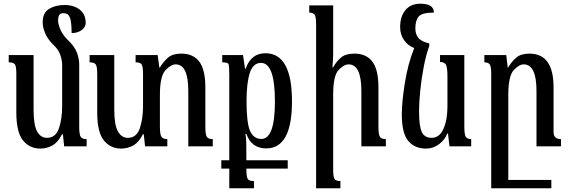

<svg xmlns="http://www.w3.org/2000/svg" viewBox="-20 -789 3065 1035"><path d="M407 -444V-108Q407 -61 416 -50Q425 -39 447 -39V0H326L319 -65H314Q293 -22 262.5 -5Q232 12 197 12Q140 12 104 -32Q68 -76 68 -183V-391Q68 -432 60 -442.5Q52 -453 27 -453V-492H161V-198Q161 -115 180 -80.5Q199 -46 233 -46Q280 -46 297.5 -97Q315 -148 315 -216V-441Q315 -463 305 -493Q295 -523 266 -549Q236 -579 223 -611Q210 -643 210 -668Q210 -720 244.5 -741Q279 -762 327 -762Q378 -762 410 -737Q442 -712 442 -665Q442 -642 419 -626Q396 -610 366 -611Q366 -670 357 -694Q348 -718 323 -718Q304 -718 298.5 -707Q293 -696 293 -679Q293 -662 304 -633.5Q315 -605 342 -577Q383 -539 395 -504.5Q407 -470 407 -444Z M1087 -318V-104Q1087 -61 1096 -50Q1105 -39 1127 -39V0H995V-299Q995 -442 927 -442Q902 -442 872 -410.5Q842 -379 842 -276V-108Q842 -61 851.5 -50Q861 -39 882 -39V0H762L755 -65H750Q729 -22 698.5 -5Q668 12 633 12Q576 12 540 -32Q504 -76 504 -183V-391Q504 -432 495.5 -442.5Q487 -453 463 -453V-492H596V-198Q596 -116 615.5 -81Q635 -46 669 -46Q716 -46 733.5 -97Q751 -148 751 -216V-391Q751 -432 743 -442.5Q735 -453 711 -453V-492H830L839 -425H842Q861 -457 886 -478.5Q911 -500 957 -500Q1022 -500 1054.5 -456.5Q1087 -413 1087 -318Z M1309 -244Q1309 -124 1328.5 -82Q1348 -40 1389 -40Q1462 -40 1462 -242Q1462 -450 1387 -450Q1344 -450 1326.5 -395.5Q1309 -341 1309 -244ZM1349 187V226H1216V120H1173V75H1216V-386Q1216 -433 1212 -443Q1208 -453 1178 -453V-492H1290L1301 -418H1304Q1333 -502 1411 -502Q1554 -502 1554 -242Q1554 11 1415 11Q1336 11 1308 -67H1303Q1307 -47 1307.5 -16.5Q1308 14 1308 43V75H1531V120H1308Q1308 167 1316.5 177Q1325 187 1349 187Z M2020 -104Q2020 -61 2029 -50Q2038 -39 2060 -39V0H1928V-299Q1928 -442 1859 -442Q1834 -442 1805 -411.5Q1776 -381 1776 -278V124Q1776 168 1784.5 177.5Q1793 187 1815 187V226H1684V-659Q1684 -700 1675.5 -710.5Q1667 -721 1647 -721V-760H1776V-495Q1776 -478 1774.5 -461Q1773 -444 1772 -426H1776Q1794 -459 1819 -479.5Q1844 -500 1890 -500Q1955 -500 1987.5 -456.5Q2020 -413 2020 -318Z M2391 -69Q2378 -35 2346.5 -11.5Q2315 12 2276 12Q2216 12 2181 -29Q2146 -70 2146 -174Q2146 -239 2162.5 -342.5Q2179 -446 2213 -530Q2180 -542 2158.5 -572Q2137 -602 2137 -644Q2137 -700 2165.5 -734.5Q2194 -769 2246 -769Q2319 -769 2319 -721Q2255 -721 2237 -700Q2219 -679 2219 -636Q2219 -605 2235 -585Q2251 -565 2294 -555V-541Q2277 -495 2264.5 -430.5Q2252 -366 2245.5 -301.5Q2239 -237 2239 -189Q2239 -108 2254 -77Q2269 -46 2306 -46Q2349 -46 2370.5 -94.5Q2392 -143 2392 -216V-375Q2392 -431 2382 -443Q2372 -455 2352 -455V-492H2483V-108Q2483 -61 2492 -50Q2501 -39 2520 -39V0H2403L2395 -69Z M2628 226V-391Q2628 -432 2619.5 -442.5Q2611 -453 2591 -453V-492H2709L2717 -425H2719Q2738 -457 2763 -478.5Q2788 -500 2834 -500Q2964 -500 2964 -319V-77Q2964 -39 3004 -39V0H2872V-299Q2872 -442 2803 -442Q2778 -442 2749 -410.5Q2720 -379 2720 -276V181H2952V226Z"/></svg>

Font: Noto Serif Armenian Condensed Regular
Style: Regular
Weight: 400
Width: 3
Designer: Monotype Design Team
Foundry: Monotype Imaging Inc.
Version: Version 1.900